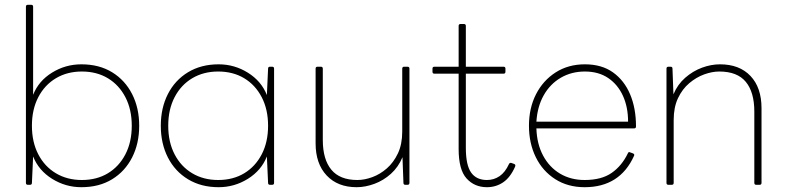

<svg xmlns="http://www.w3.org/2000/svg" viewBox="-20 -770 3278 800"><path d="M319 10Q253 10 197 -25Q141 -60 118 -118L113 -8Q113 0 105 0H96Q88 0 88 -8V-742Q88 -750 96 -750H110Q118 -750 118 -742V-375Q141 -433 197 -467.5Q253 -502 319 -502Q393 -502 447 -469Q501 -436 530.5 -378Q560 -320 560 -246Q560 -172 530.5 -114Q501 -56 447 -23Q393 10 319 10ZM321 -20Q383 -20 429.5 -48Q476 -76 502.5 -127Q529 -178 529 -246Q529 -314 502.5 -365Q476 -416 429.5 -444Q383 -472 321 -472Q260 -472 213 -444Q166 -416 139.5 -365Q113 -314 113 -246Q113 -178 139.5 -127Q166 -76 213 -48Q260 -20 321 -20Z M891 10Q818 10 763.5 -23Q709 -56 679.5 -114Q650 -172 650 -246Q650 -320 679.5 -378Q709 -436 763.5 -469Q818 -502 891 -502Q957 -502 1013 -467Q1069 -432 1092 -374L1097 -484Q1097 -492 1105 -492H1114Q1122 -492 1122 -484V-8Q1122 0 1114 0H1105Q1097 0 1097 -8L1092 -118Q1069 -60 1013 -25Q957 10 891 10ZM889 -20Q951 -20 997.5 -48Q1044 -76 1070.5 -127Q1097 -178 1097 -246Q1097 -314 1070.5 -365Q1044 -416 997.5 -444Q951 -472 889 -472Q828 -472 781 -444Q734 -416 707.5 -365Q681 -314 681 -246Q681 -178 707.5 -127Q734 -76 781 -48Q828 -20 889 -20Z M1466 10Q1387 10 1341 -39Q1295 -88 1295 -173V-484Q1295 -492 1303 -492H1317Q1325 -492 1325 -484V-187Q1325 -106 1360.5 -63Q1396 -20 1469 -20Q1499 -20 1531.5 -32Q1564 -44 1592 -68.5Q1620 -93 1638 -131Q1656 -169 1656 -222V-484Q1656 -492 1664 -492H1678Q1686 -492 1686 -484V-8Q1686 0 1678 0H1669Q1661 0 1661 -8L1657 -115Q1640 -74 1609 -46Q1578 -18 1540 -4Q1502 10 1466 10Z M2009 10Q1957 10 1924 -26.5Q1891 -63 1891 -149V-463H1790Q1782 -463 1782 -471V-484Q1782 -492 1790 -492H1891V-662Q1891 -670 1899 -670H1913Q1921 -670 1921 -662V-492H2078Q2086 -492 2086 -484V-471Q2086 -463 2078 -463H1921V-154Q1921 -82 1943 -51Q1965 -20 2009 -20Q2038 -20 2061.5 -36Q2085 -52 2101 -87Q2104 -93 2111 -91L2122 -87Q2130 -84 2126 -75Q2106 -30 2076 -10Q2046 10 2009 10Z M2416 10Q2346 10 2293.5 -23.5Q2241 -57 2212.5 -115Q2184 -173 2184 -246Q2184 -320 2213.5 -377.5Q2243 -435 2295.5 -468.5Q2348 -502 2417 -502Q2487 -502 2534 -468.5Q2581 -435 2605.5 -377Q2630 -319 2630 -243Q2630 -235 2622 -235H2215Q2217 -170 2243 -121.5Q2269 -73 2313.5 -46.5Q2358 -20 2416 -20Q2486 -20 2528.5 -49.5Q2571 -79 2596 -131Q2599 -139 2606 -135L2617 -131Q2625 -128 2622 -121Q2563 10 2416 10ZM2417 -472Q2361 -472 2316.5 -446Q2272 -420 2245.5 -373Q2219 -326 2215 -263H2597Q2597 -324 2575.5 -371Q2554 -418 2514 -445Q2474 -472 2417 -472Z M2765 0Q2757 0 2757 -8V-484Q2757 -492 2765 -492H2774Q2782 -492 2782 -484L2786 -377Q2803 -418 2835 -446Q2867 -474 2905 -488Q2943 -502 2980 -502Q3061 -502 3107 -453.5Q3153 -405 3153 -319V-8Q3153 0 3145 0H3131Q3123 0 3123 -8V-305Q3123 -386 3087.5 -429Q3052 -472 2977 -472Q2947 -472 2914 -460Q2881 -448 2852 -423.5Q2823 -399 2805 -361Q2787 -323 2787 -270V-8Q2787 0 2779 0Z"/></svg>

Font: LINE Seed Sans App Thin
Style: Regular
Weight: 250
Designer: LINE VX Design & Dalton Maag Ltd & Sandoll Inc
Foundry: Dalton Maag Ltd
Version: Version 1.003